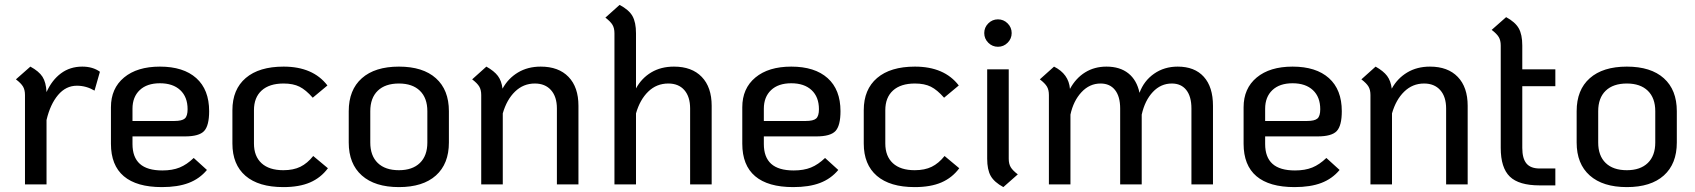

<svg xmlns="http://www.w3.org/2000/svg" viewBox="-20 -753 6922 784"><path d="M388 -460 366 -383Q332 -403 294 -403Q249 -403 217 -365Q185 -327 170 -263V0H82V-365Q82 -386 74 -399.5Q66 -413 45 -429L104 -481Q139 -462 153.5 -439.5Q168 -417 170 -377Q192 -426 229 -453.5Q266 -481 316 -481Q359 -481 388 -460Z M771 -108 825 -59Q795 -23 750.5 -6Q706 11 641 11Q538 11 485.5 -33.5Q433 -78 433 -166V-315Q433 -392 486.5 -436.5Q540 -481 633 -481Q729 -481 781.5 -434Q834 -387 834 -299Q834 -240 813.5 -218Q793 -196 735 -196H521V-165Q521 -111 551 -84Q581 -57 643 -57Q684 -57 713.5 -69Q743 -81 771 -108ZM521 -309V-259H692Q723 -259 734.5 -269Q746 -279 746 -307Q746 -357 716 -385Q686 -413 633 -413Q580 -413 550.5 -385Q521 -357 521 -309Z M929 -167V-303Q929 -388 983.5 -434.5Q1038 -481 1138 -481Q1258 -481 1317 -404L1257 -354Q1229 -386 1203 -399Q1177 -412 1138 -412Q1080 -412 1048.5 -383.5Q1017 -355 1017 -303V-167Q1017 -115 1048 -86.5Q1079 -58 1137 -58Q1178 -58 1206.5 -72Q1235 -86 1259 -116L1319 -66Q1290 -27 1246 -8Q1202 11 1137 11Q1036 11 982.5 -35Q929 -81 929 -167Z M1404 -171V-299Q1404 -386 1457.5 -433.5Q1511 -481 1609 -481Q1707 -481 1760 -433.5Q1813 -386 1813 -299V-171Q1813 -84 1760 -36.5Q1707 11 1609 11Q1511 11 1457.5 -36.5Q1404 -84 1404 -171ZM1725 -171V-299Q1725 -353 1694.5 -382.5Q1664 -412 1609 -412Q1553 -412 1522.5 -382.5Q1492 -353 1492 -299V-171Q1492 -117 1522.5 -87.5Q1553 -58 1609 -58Q1664 -58 1694.5 -87.5Q1725 -117 1725 -171Z M2342 -321V0H2254V-310Q2254 -358 2230 -385Q2206 -412 2164 -412Q2117 -412 2083 -379Q2049 -346 2033 -290V0H1945V-365Q1945 -386 1937 -399.5Q1929 -413 1908 -429L1966 -481Q1998 -463 2013 -443Q2028 -423 2032 -391Q2055 -433 2095 -457Q2135 -481 2188 -481Q2261 -481 2301.5 -439Q2342 -397 2342 -321Z M2886 -321V0H2798V-310Q2798 -358 2774.5 -385Q2751 -412 2709 -412Q2661 -412 2627 -379Q2593 -346 2577 -290V0H2489V-617Q2489 -638 2481 -651.5Q2473 -665 2452 -681L2510 -733Q2548 -713 2562.5 -687.5Q2577 -662 2577 -617V-392Q2600 -434 2639.5 -457.5Q2679 -481 2732 -481Q2805 -481 2845.5 -439Q2886 -397 2886 -321Z M3349 -108 3403 -59Q3373 -23 3328.5 -6Q3284 11 3219 11Q3116 11 3063.5 -33.5Q3011 -78 3011 -166V-315Q3011 -392 3064.5 -436.5Q3118 -481 3211 -481Q3307 -481 3359.5 -434Q3412 -387 3412 -299Q3412 -240 3391.5 -218Q3371 -196 3313 -196H3099V-165Q3099 -111 3129 -84Q3159 -57 3221 -57Q3262 -57 3291.5 -69Q3321 -81 3349 -108ZM3099 -309V-259H3270Q3301 -259 3312.5 -269Q3324 -279 3324 -307Q3324 -357 3294 -385Q3264 -413 3211 -413Q3158 -413 3128.5 -385Q3099 -357 3099 -309Z M3507 -167V-303Q3507 -388 3561.5 -434.5Q3616 -481 3716 -481Q3836 -481 3895 -404L3835 -354Q3807 -386 3781 -399Q3755 -412 3716 -412Q3658 -412 3626.5 -383.5Q3595 -355 3595 -303V-167Q3595 -115 3626 -86.5Q3657 -58 3715 -58Q3756 -58 3784.5 -72Q3813 -86 3837 -116L3897 -66Q3868 -27 3824 -8Q3780 11 3715 11Q3614 11 3560.5 -35Q3507 -81 3507 -167Z M3999 -618Q3999 -641 4015.5 -657.5Q4032 -674 4055 -674Q4078 -674 4094.5 -657.5Q4111 -641 4111 -618Q4111 -595 4094.5 -578.5Q4078 -562 4055 -562Q4032 -562 4015.5 -578.5Q3999 -595 3999 -618ZM4011 -105V-470H4099V-105Q4099 -84 4107 -70.5Q4115 -57 4136 -41L4077 11Q4040 -9 4025.5 -34.5Q4011 -60 4011 -105Z M4933 -321V0H4845V-310Q4845 -359 4824 -385.5Q4803 -412 4765 -412Q4720 -412 4687.5 -377.5Q4655 -343 4642 -285V0H4554V-310Q4554 -359 4533 -385.5Q4512 -412 4474 -412Q4429 -412 4396 -376.5Q4363 -341 4351 -285V0H4263V-365Q4263 -386 4255 -399.5Q4247 -413 4226 -429L4284 -481Q4344 -451 4349 -390Q4373 -434 4411 -457.5Q4449 -481 4498 -481Q4553 -481 4587.5 -453.5Q4622 -426 4633 -374Q4651 -423 4692.5 -452Q4734 -481 4789 -481Q4858 -481 4895.5 -439.5Q4933 -398 4933 -321Z M5396 -108 5450 -59Q5420 -23 5375.5 -6Q5331 11 5266 11Q5163 11 5110.5 -33.5Q5058 -78 5058 -166V-315Q5058 -392 5111.5 -436.5Q5165 -481 5258 -481Q5354 -481 5406.5 -434Q5459 -387 5459 -299Q5459 -240 5438.5 -218Q5418 -196 5360 -196H5146V-165Q5146 -111 5176 -84Q5206 -57 5268 -57Q5309 -57 5338.5 -69Q5368 -81 5396 -108ZM5146 -309V-259H5317Q5348 -259 5359.5 -269Q5371 -279 5371 -307Q5371 -357 5341 -385Q5311 -413 5258 -413Q5205 -413 5175.5 -385Q5146 -357 5146 -309Z M5973 -321V0H5885V-310Q5885 -358 5861 -385Q5837 -412 5795 -412Q5748 -412 5714 -379Q5680 -346 5664 -290V0H5576V-365Q5576 -386 5568 -399.5Q5560 -413 5539 -429L5597 -481Q5629 -463 5644 -443Q5659 -423 5663 -391Q5686 -433 5726 -457Q5766 -481 5819 -481Q5892 -481 5932.5 -439Q5973 -397 5973 -321Z M6196 -401V-149Q6196 -106 6213 -85.5Q6230 -65 6267 -65H6331V4H6267Q6182 4 6145 -32Q6108 -68 6108 -149V-567Q6108 -588 6100 -601.5Q6092 -615 6071 -631L6130 -683Q6167 -663 6181.5 -637.5Q6196 -612 6196 -567V-470H6331V-401Z M6418 -171V-299Q6418 -386 6471.5 -433.5Q6525 -481 6623 -481Q6721 -481 6774 -433.5Q6827 -386 6827 -299V-171Q6827 -84 6774 -36.5Q6721 11 6623 11Q6525 11 6471.5 -36.5Q6418 -84 6418 -171ZM6739 -171V-299Q6739 -353 6708.5 -382.5Q6678 -412 6623 -412Q6567 -412 6536.5 -382.5Q6506 -353 6506 -299V-171Q6506 -117 6536.5 -87.5Q6567 -58 6623 -58Q6678 -58 6708.5 -87.5Q6739 -117 6739 -171Z"/></svg>

Font: KoHo Medium
Style: Regular
Weight: 500
Version: Version 1.000; ttfautohint (v1.6)